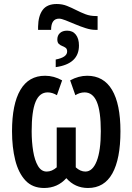

<svg xmlns="http://www.w3.org/2000/svg" viewBox="-20 -928 661 958"><path d="M263 -908Q291 -908 314.5 -898.5Q338 -889 360.5 -877.5Q383 -866 406.5 -857Q430 -848 458 -848H467V-779H456Q434 -779 407.5 -787.5Q381 -796 355 -807Q329 -818 307.5 -826.5Q286 -835 275 -835Q235 -835 235 -779H170V-795Q171 -849 193 -878.5Q215 -908 263 -908ZM315 -775Q343 -775 358.5 -755Q374 -735 374 -701Q374 -609 258 -593V-631Q315 -642 315 -671Q315 -684 307.5 -689.5Q300 -695 290.5 -698.5Q281 -702 273.5 -709Q266 -716 266 -731Q266 -751 279 -763Q292 -775 315 -775ZM200 10Q142 10 107 -27.5Q72 -65 56 -129Q40 -193 40 -273Q40 -408 81.5 -479Q123 -550 205 -550Q249 -550 290 -527L264 -453Q241 -467 218 -467Q177 -467 157.5 -420Q138 -373 138 -273Q138 -220 145.5 -174Q153 -128 169.5 -100Q186 -72 213 -72Q239 -72 263 -93V-292H358V-93Q381 -72 406 -72Q442 -72 462.5 -124Q483 -176 483 -273Q483 -373 463 -420Q443 -467 402 -467Q390 -467 378.5 -463.5Q367 -460 356 -453L330 -527Q372 -550 415 -550Q497 -550 539 -479.5Q581 -409 581 -273Q581 -135 540.5 -62.5Q500 10 419 10Q354 10 311 -39Q267 10 200 10Z"/></svg>

Font: Noto Sans ExtraCondensed Medium
Style: Regular
Weight: 500
Width: 2
Designer: Monotype Design Team
Foundry: Monotype Imaging Inc.
Version: Version 2.013; ttfautohint (v1.8.4.7-5d5b)